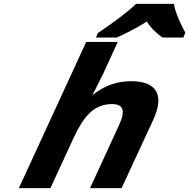

<svg xmlns="http://www.w3.org/2000/svg" viewBox="-20 -978 983 998"><path d="M460 -483 475 -512C497 -557 512 -586 518 -598L592 -760H428L78 0H242L364 -264C414 -371 467 -437 563 -437C621 -437 634 -403 598 -326L448 0H612L776 -354C836 -483 796 -556 661 -556C587 -556 520 -532 460 -483ZM884 -958H687L683 -954C646 -918 582 -870 493 -809L489 -807L479 -783H588L590 -784C652 -813 703 -840 743 -866C758 -841 784 -812 823 -784L824 -783H933L943 -807V-809C923 -844 890 -915 885 -954Z"/></svg>

Font: Passageway
Style: BdSuIt
Weight: 700
Foundry: Ascender Corporation
Version: Version 1.11